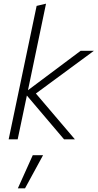

<svg xmlns="http://www.w3.org/2000/svg" viewBox="-20 -757 530 1043"><path d="M27 0 179 -725 230 -737 132 -267 418 -481H490L175 -249L387 0H328L126 -238L76 0ZM77 266 158 86H214L116 266Z"/></svg>

Font: Red Hat Text VF
Style: Italic
Weight: 300
Italic angle: -12°
Designer: Pentagram, MCKL
Foundry: Pentagram, MCKL
Version: Version 1.023